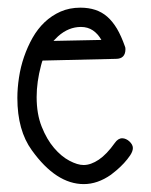

<svg xmlns="http://www.w3.org/2000/svg" viewBox="-20 -462 385 491"><path d="M116.7 -357.4 128.4 -369.1C146.3 -385.1 165.9 -393.1 187 -393.1C198.7 -393.1 208.9 -390.1 217.5 -384.3C226.2 -378.4 233.4 -370.3 239.3 -359.9ZM276.4 -311.5C292.6 -311.5 300.8 -319.8 300.8 -336.4C300.8 -339.4 300.3 -341.8 299.3 -343.8C293.1 -361.3 286.4 -376.3 279.1 -388.7C271.7 -401 263.5 -411.2 254.4 -419.2C245.3 -427.2 235 -433 223.6 -436.8C212.2 -440.5 199.5 -442.4 185.5 -442.4C167 -442.4 150.1 -439 135 -432.4C119.9 -425.7 106.3 -416.7 94.2 -405.3C82.2 -393.9 71.9 -380.5 63.2 -365.2C54.6 -349.9 47.4 -333.7 41.5 -316.7C35.6 -299.6 31.3 -282 28.6 -263.9C25.8 -245.8 24.4 -228.4 24.4 -211.4C24.4 -156.1 36.8 -111.5 61.5 -77.6C102.9 -20 147.1 8.8 194.3 8.8C217.8 8.8 240.9 0.8 263.7 -15.1C267.3 -17.7 272.2 -21.7 278.6 -27.1C284.9 -32.5 291.1 -38.4 297.1 -44.9C303.1 -51.4 308.4 -58.1 313 -64.9C317.5 -71.8 319.8 -78 319.8 -83.5C319.8 -86.4 319 -89.4 317.4 -92.3C315.8 -95.2 313.6 -97.9 311 -100.3C308.4 -102.8 305.5 -104.7 302.2 -106.2C299 -107.7 295.7 -108.4 292.5 -108.4C285.3 -108.4 279 -104.3 273.4 -96.2C259.8 -77 246.2 -62.8 232.7 -53.7C219.2 -44.6 206.2 -40 193.8 -40C183.4 -40 171.3 -43.7 157.5 -51C143.6 -58.3 130.5 -69.3 118.2 -83.7C105.8 -98.2 95.3 -116.3 86.7 -137.9C78 -159.6 73.7 -184.9 73.7 -213.9C73.7 -239.6 77.5 -266.6 85 -294.9C85.6 -296.9 86.2 -298.9 86.7 -301C87.2 -303.1 87.9 -305.2 88.9 -307.1Z"/></svg>

Font: Nathan
Style: Regular
Weight: 400
Designer: Peter Wiegel
Foundry: Peter Wiegel
Version: Version 1.001 2009